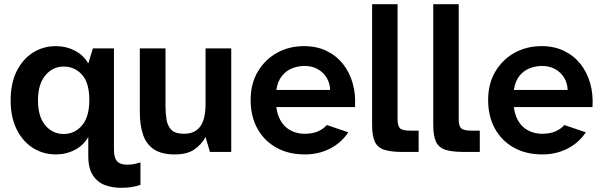

<svg xmlns="http://www.w3.org/2000/svg" viewBox="-20 -728 2883 920"><path d="M559 172Q520 172 484.5 159.5Q449 147 426 113.5Q403 80 403 19V-72Q381 -32 339 -10Q297 12 248 12Q187 12 138 -19Q89 -50 60 -108Q31 -166 31 -247Q31 -329 60 -387Q89 -445 138 -476Q187 -507 248 -507Q297 -507 338.5 -485.5Q380 -464 403 -424L425 -496H526V-11Q526 10 531 26.5Q536 43 550 52Q564 61 590 61Q606 61 620.5 58.5Q635 56 653 50V158Q635 164 612.5 168Q590 172 559 172ZM285 -86Q338 -86 373 -127Q408 -168 408 -249Q408 -331 373 -370Q338 -409 285 -409Q232 -409 197 -366.5Q162 -324 162 -247Q162 -169 197 -127.5Q232 -86 285 -86Z M817 12Q754 12 717.5 -12.5Q681 -37 665.5 -82.5Q650 -128 650 -190V-496H773V-222Q773 -186 778 -155Q783 -124 801.5 -105.5Q820 -87 861 -87Q914 -87 939.5 -122Q965 -157 965 -230V-496H1088V0H986L965 -71Q944 -34 910 -11Q876 12 817 12Z M1441 12Q1362 12 1303.5 -21Q1245 -54 1213 -112.5Q1181 -171 1181 -249Q1181 -328 1216 -386Q1251 -444 1308.5 -475.5Q1366 -507 1437 -507Q1497 -507 1544 -484.5Q1591 -462 1623 -422Q1655 -382 1670 -329Q1685 -276 1681 -215H1304Q1309 -179 1322.5 -154Q1336 -129 1355 -114.5Q1374 -100 1396 -93.5Q1418 -87 1439 -87Q1477 -87 1503.5 -98.5Q1530 -110 1546 -129L1649 -94Q1615 -43 1560.5 -15.5Q1506 12 1441 12ZM1304 -297H1562Q1561 -330 1545 -356Q1529 -382 1502 -397Q1475 -412 1439 -412Q1409 -412 1380.5 -401Q1352 -390 1331.5 -365Q1311 -340 1304 -297Z M1907 0Q1853 0 1821 -10.5Q1789 -21 1776 -49Q1763 -77 1763 -130V-708H1885V-157Q1885 -124 1897 -113Q1909 -102 1947 -102H1986V0Z M2200 0Q2146 0 2114 -10.5Q2082 -21 2069 -49Q2056 -77 2056 -130V-708H2178V-157Q2178 -124 2190 -113Q2202 -102 2240 -102H2279V0Z M2579 12Q2500 12 2441.5 -21Q2383 -54 2351 -112.5Q2319 -171 2319 -249Q2319 -328 2354 -386Q2389 -444 2446.5 -475.5Q2504 -507 2575 -507Q2635 -507 2682 -484.5Q2729 -462 2761 -422Q2793 -382 2808 -329Q2823 -276 2819 -215H2442Q2447 -179 2460.5 -154Q2474 -129 2493 -114.5Q2512 -100 2534 -93.5Q2556 -87 2577 -87Q2615 -87 2641.5 -98.5Q2668 -110 2684 -129L2787 -94Q2753 -43 2698.5 -15.5Q2644 12 2579 12ZM2442 -297H2700Q2699 -330 2683 -356Q2667 -382 2640 -397Q2613 -412 2577 -412Q2547 -412 2518.5 -401Q2490 -390 2469.5 -365Q2449 -340 2442 -297Z"/></svg>

Font: Atkinson Hyperlegible Next SemiBold
Style: Regular
Weight: 600
Designer: Elliott Scott, Megan Eiswerth, Linus Boman, Theodore Petrosky, Letters from Sweden
Foundry: Applied Design Works, Letters from Sweden
Version: Version 2.001